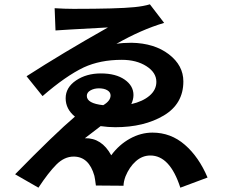

<svg xmlns="http://www.w3.org/2000/svg" viewBox="-20 -813 1040 889"><path d="M438 -404Q416 -404 399 -394.5Q382 -385 382 -369Q382 -334 458 -326Q492 -346 492 -371Q492 -386 477 -395Q462 -404 438 -404ZM674 -793 740 -707Q635 -676 519 -610Q548 -615 589 -615Q695 -613 762 -561.5Q829 -510 829 -436Q829 -332 738 -278Q647 -224 514 -224Q481 -224 446 -229Q414 -205 373 -173Q451 -175 495 -94Q531 -143 581.5 -171Q632 -199 686 -199Q771 -199 836 -142.5Q901 -86 941 9L815 56Q767 -93 676 -93Q639 -93 609 -66.5Q579 -40 561 4Q552 29 552 47L424 46Q420 14 417 1Q392 -88 321 -88Q278 -88 241 -51Q204 -14 158 56L50 -6Q236 -196 327 -273Q284 -308 284 -358Q284 -408 332 -440.5Q380 -473 447 -473Q516 -473 557 -444.5Q598 -416 598 -373Q598 -353 588 -331Q641 -343 672.5 -370Q704 -397 704 -434Q704 -477 658 -506.5Q612 -536 544 -536Q444 -536 368 -501Q284 -461 177 -368L103 -460Q269 -567 480 -686Q257 -674 237 -672L233 -775Q281 -772 320 -772Q525 -772 603 -780Q644 -784 674 -793Z"/></svg>

Font: Noto Sans Korean Bold
Style: Bold
Weight: 700
Designer: Ryoko NISHIZUKA  (kana & ideographs); Paul D. Hunt (Latin, Greek & Cyrillic); Wenlong ZHANG  (bopomofo); Sandoll Communi
Foundry: Adobe Systems Incorporated
Version: Version 1.000;PS 1;hotconv 1.0.78;makeotf.lib2.5.61930